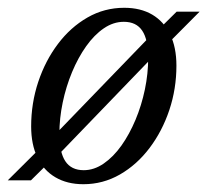

<svg xmlns="http://www.w3.org/2000/svg" viewBox="-41 -463 532 493"><path d="M278 -443Q320 -443 349.8 -425.5Q379.5 -408 395.8 -374.8Q412 -341.5 412 -294.5Q412 -235 393.8 -180.5Q375.5 -126 343 -83Q310.5 -40 267 -15Q223.5 10 173 10Q131.5 10 101.2 -7.8Q71 -25.5 55 -58.8Q39 -92 39 -138.5Q39 -198 57.2 -252.8Q75.5 -307.5 107.8 -350.2Q140 -393 183.5 -418Q227 -443 278 -443ZM174 -26Q200.5 -26 225.2 -43Q250 -60 270.8 -89.2Q291.5 -118.5 307 -155.5Q322.5 -192.5 331 -233.2Q339.5 -274 339.5 -314Q339.5 -361.5 324.2 -384.2Q309 -407 277 -407Q250 -407 225.5 -390.2Q201 -373.5 180.2 -344.2Q159.5 -315 144 -277.8Q128.5 -240.5 120 -199.8Q111.5 -159 111.5 -119.5Q111.5 -72 126.8 -49Q142 -26 174 -26ZM412.5 -433H471.5L386 -347L361.5 -327.5L106 -62.5L85 -46L38.5 0H-21L63 -83.5L86.5 -103L345 -370.5L367 -388Z"/></svg>

Font: Newsreader 17pt
Style: Italic
Weight: 400
Italic angle: -17°
Version: Version 1.003